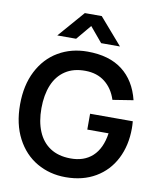

<svg xmlns="http://www.w3.org/2000/svg" viewBox="-102 -1034 936 1129"><g transform="rotate(10 366.0 -470.0)"><path d="M175.1 -797.5 311.8 -955H412.8L549.4 -797.5H436.9L362.2 -886.7L287.6 -797.5ZM367.2 15Q272.2 15 195.5 -29.3Q118.8 -73.7 74.4 -158.4Q30 -243.1 30 -360Q30 -475.2 73.6 -560.1Q117.2 -645 193.8 -689.9Q270.5 -734.8 367.2 -734.8Q497.1 -734.8 576 -674.3Q654.8 -613.8 682.8 -500.2L560.2 -480.7Q539 -546.3 491.7 -583.5Q444.3 -620.8 374.7 -621.2Q303.8 -622 255.1 -589.8Q206.4 -557.7 182 -498.8Q157.7 -439.8 157.5 -360Q157.3 -280.7 181.8 -222.1Q206.2 -163.5 254.8 -131.5Q303.3 -99.5 374.7 -98.7Q456.8 -97.4 507.8 -144.2Q558.7 -191.1 572 -283H445V-377.5H700Q701.1 -367.1 701.5 -354.6Q702 -342.1 702 -335.3Q702 -233.3 661.6 -153.8Q621.2 -74.2 545.5 -29.6Q469.8 15 367.2 15Z"/></g></svg>

Font: Manrope
Style: Regular
Weight: 400
Designer: Mikhail Sharanda
Foundry: Mikhail Sharanda
Version: Version 4.503